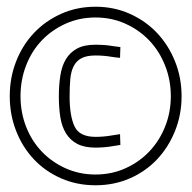

<svg xmlns="http://www.w3.org/2000/svg" viewBox="-20 -720 570 571"><path d="M9 -434Q9 -489 28 -537.5Q47 -586 81 -622Q115 -658 162 -679Q209 -700 264 -700Q319 -700 366 -679Q413 -658 447 -622Q481 -586 500.5 -537.5Q520 -489 520 -434Q520 -379 500.5 -330.5Q481 -282 447 -246Q413 -210 366 -189.5Q319 -169 264 -169Q209 -169 162 -189.5Q115 -210 81 -246Q47 -282 28 -330.5Q9 -379 9 -434ZM41 -434Q41 -386 57.5 -343.5Q74 -301 104 -269.5Q134 -238 175 -219.5Q216 -201 264 -201Q312 -201 353 -219.5Q394 -238 424 -269.5Q454 -301 471 -343.5Q488 -386 488 -434Q488 -482 471 -525Q454 -568 424 -599.5Q394 -631 353 -649.5Q312 -668 264 -668Q216 -668 175 -649.5Q134 -631 104 -599.5Q74 -568 57.5 -525Q41 -482 41 -434ZM338 -289Q326 -287 313 -285Q302 -283 288.5 -282Q275 -281 264 -281Q231 -281 210 -292Q189 -303 176.5 -323Q164 -343 159.5 -371Q155 -399 155 -433Q155 -467 159.5 -495.5Q164 -524 176 -544Q188 -564 209 -575.5Q230 -587 264 -587Q278 -587 291 -586Q304 -585 315 -583Q327 -581 338 -580L337 -548Q324 -549 312 -551Q301 -553 288.5 -554Q276 -555 264 -555Q238 -555 222.5 -547Q207 -539 199 -523Q191 -507 189 -484.5Q187 -462 187 -433Q187 -376 201.5 -344.5Q216 -313 264 -313Q275 -313 287.5 -314Q300 -315 311 -317Q324 -319 337 -321Z"/></svg>

Font: Panefresco 500wt
Style: Regular
Weight: 700
Foundry: Campivisivi & Chank Co
Version: Version 1.001